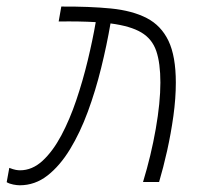

<svg xmlns="http://www.w3.org/2000/svg" viewBox="-24 -547 630 577"><path d="M405.8 0Q430.2 -80.1 444.1 -159.7Q458 -239.3 458 -298.8Q458 -357.4 445.6 -393.8Q433.1 -430.2 400.6 -449.5Q368.2 -468.8 308.1 -476.6Q296.9 -411.1 280 -342.8Q263.2 -274.4 240 -211.4Q216.8 -148.4 186.5 -98.6Q156.2 -48.8 118.7 -19.5Q81.1 9.8 35.2 9.8Q27.3 9.8 15.9 7.6Q4.4 5.4 -3.9 0.5L3.9 -42.5Q16.6 -37.6 23.9 -36.4Q31.2 -35.2 36.1 -35.2Q72.8 -35.2 103.8 -63.7Q134.8 -92.3 160.2 -139.9Q185.5 -187.5 205.3 -246.1Q225.1 -304.7 239.7 -365.5Q254.4 -426.3 263.7 -480.5Q239.7 -481.9 211.9 -482.4Q184.1 -482.9 152.3 -482.4L160.2 -527.3Q245.1 -527.8 309.3 -521.5Q373.5 -515.1 417 -492.7Q460.4 -470.2 482.4 -424.1Q504.4 -377.9 504.4 -298.8Q504.4 -251.5 497.1 -198.5Q489.7 -145.5 478.3 -94.2Q466.8 -43 454.1 0Z"/></svg>

Font: Cascadia Code ExtraLight
Style: Italic
Weight: 200
Italic angle: -10°
Monospace: yes
Designer: Aaron Bell
Foundry: Saja Typeworks
Version: Version 2404.023; ttfautohint (v1.8.4)